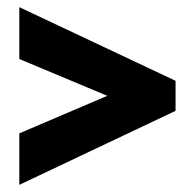

<svg xmlns="http://www.w3.org/2000/svg" viewBox="-20 -629 540 537"><path d="M34 -256V-112L471 -319V-403L34 -609V-464L280 -361Z"/></svg>

Font: Noto Sans Armenian ExtraCondensed Black
Style: Regular
Weight: 900
Width: 2
Designer: Monotype Design Team
Foundry: Monotype Imaging Inc.
Version: Version 2.008